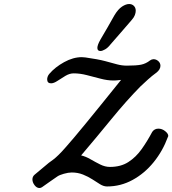

<svg xmlns="http://www.w3.org/2000/svg" viewBox="-20 -922 861 960"><path d="M177.2 18.1Q163.6 18.1 152.8 3.9Q142.1 -10.3 142.1 -24.9Q142.1 -39.1 152.8 -48.3L224.1 -107.9Q235.8 -116.2 246.8 -124.5Q257.8 -132.8 272.9 -147.5Q288.1 -162.1 311 -188.5Q328.6 -208.5 353 -237.3Q377.4 -266.1 410.2 -306.2Q443.4 -346.7 486.3 -399.7Q529.3 -452.6 585.4 -522.5L566.4 -520.5Q561.5 -520 556.9 -519.8Q552.2 -519.5 547.4 -519.5Q517.1 -519.5 482.7 -528.6Q448.2 -537.6 414.1 -546.4Q379.9 -555.2 348.6 -555.2Q328.1 -555.2 307.1 -542.7Q286.1 -530.3 267.6 -517.8Q249 -505.4 235.4 -505.4Q215.8 -505.4 215.8 -525.9Q215.8 -531.2 218.3 -538.6Q220.7 -545.9 226.6 -552.7Q254.9 -585.9 300.3 -611.1Q345.7 -636.2 389.2 -636.2Q398.4 -636.2 407.2 -634.8Q469.7 -626 505.6 -616.5Q541.5 -606.9 565.4 -600.3Q589.4 -593.8 614.7 -593.8Q661.1 -593.8 685.3 -598.6Q709.5 -603.5 730.5 -620.1Q738.8 -626 748 -626Q760.7 -626 771.5 -616.5Q782.2 -606.9 782.2 -592.8Q782.2 -584.5 777.1 -575.2Q772 -565.9 759.8 -557.1Q739.7 -542.5 720 -524.7Q700.2 -506.8 682.1 -489.7Q611.3 -417.5 537.1 -326.7Q462.9 -235.8 385.7 -145Q408.7 -139.6 432.6 -125.7Q456.5 -111.8 481 -99.6Q505.4 -87.4 529.8 -87.4Q584 -87.4 621.8 -111.8Q659.7 -136.2 688 -176Q716.3 -215.8 741.2 -262.7Q752.4 -278.8 772 -278.8Q790 -278.8 805.7 -266.4Q821.3 -253.9 821.3 -242.7Q821.3 -240.2 819.3 -236.8Q793.9 -167.5 748.5 -111.3Q703.1 -55.2 643.3 -22.5Q583.5 10.3 515.1 10.3Q498.5 10.3 480.7 -0.5Q462.9 -11.2 442.4 -24.9Q421.4 -38.6 395.3 -49.1Q369.1 -59.6 338.9 -59.6Q321.8 -59.6 299.3 -53.2Q276.9 -46.9 266.6 -39.6L228.5 -13.2L190.4 13.7Q184.1 18.1 177.2 18.1ZM481.9 -667Q466.8 -667 466.8 -682.6Q466.8 -696.8 481.9 -723.6L517.6 -784.7L552.2 -845.7Q570.8 -876.5 590.3 -889.2Q609.9 -901.9 625.5 -901.9Q640.1 -901.9 649.4 -892.6Q658.7 -883.3 658.7 -868.2Q658.7 -858.4 654.3 -846.7Q649.9 -835 638.7 -822.3L585.9 -761.2L532.7 -700.2Q520 -683.6 505.9 -675.3Q491.7 -667 481.9 -667Z"/></svg>

Font: Damion
Style: Regular
Weight: 400
Designer: Vernon Adams
Foundry: Vernon Adams
Version: Version 1.100; ttfautohint (v1.8.4.7-5d5b)